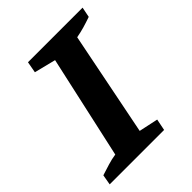

<svg xmlns="http://www.w3.org/2000/svg" viewBox="-168 -618 706 706"><g transform="rotate(-45 185.5 -265.0)"><path d="M-9 0 -2 -40Q20 -47 41 -53.5Q62 -60 83 -63L172 -465L88 -486L96 -530H380L372 -490Q349 -482 330 -476.5Q311 -471 289 -467L208 -61L283 -45L274 0Z"/></g></svg>

Font: Piazzolla SC SemiBold
Style: Italic
Weight: 600
Italic angle: -11.3°
Designer: Juan Pablo del Peral
Foundry: Huerta Tipografica
Version: Version 1.330